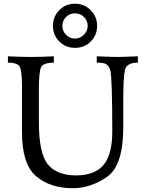

<svg xmlns="http://www.w3.org/2000/svg" viewBox="-20 -996 785 1032"><path d="M371.6 15.6Q249.5 15.6 173.8 -49.1Q98.1 -113.8 98.1 -285.2V-535.6Q98.1 -610.4 87.6 -634.8Q77.1 -659.2 22.5 -659.2V-693.4Q91.3 -689.9 143.1 -689.9Q204.1 -689.9 269.5 -693.4V-659.2Q211.9 -659.2 200.4 -633.8Q189 -608.4 189 -513.7V-339.4Q189 -173.3 236.3 -113.5Q283.7 -53.7 389.2 -53.2Q489.7 -53.7 536.6 -109.6Q583.5 -165.5 583.5 -290Q583.5 -576.7 572.8 -617.7Q565.9 -641.6 552.2 -650.4Q538.6 -659.2 500 -659.2V-693.4Q584.5 -689.9 610.4 -689.9Q636.7 -689.9 721.2 -693.4V-659.2Q661.1 -659.2 651.9 -621.1Q642.6 -583 642.6 -459V-312.5Q642.6 -105.5 554.7 -44.9Q466.8 15.6 371.6 15.6ZM382.8 -738.8Q333 -738.8 298.8 -772.9Q264.6 -807.1 264.6 -856.9Q264.6 -906.7 298.8 -941.4Q333 -976.1 382.8 -976.1Q432.6 -976.1 467.3 -941.4Q502 -906.7 502 -856.9Q502 -807.1 467.8 -772.9Q433.6 -738.8 382.8 -738.8ZM382.8 -788.6Q410.2 -788.6 430.7 -809.1Q451.2 -829.6 451.2 -856.9Q451.2 -885.3 431.2 -904.8Q411.1 -924.3 382.8 -924.3Q354.5 -924.3 335 -904.8Q315.4 -885.3 315.4 -856.9Q315.4 -828.6 335.4 -808.6Q355.5 -788.6 382.8 -788.6Z"/></svg>

Font: Almanac
Style: Regular
Weight: 400
Designer: Eden's Almanac
Version: Version 3.501;March 28, 2021;FontCreator 13.0.0.2683 64-bit